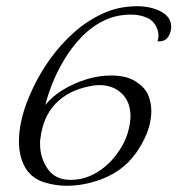

<svg xmlns="http://www.w3.org/2000/svg" viewBox="-20 -582 571 618"><path d="M194 16Q159 16 123 5Q87 -6 66 -35Q41 -72 41 -127Q41 -189 69.5 -260.5Q98 -332 142 -393Q175 -439 217.5 -477Q260 -515 311 -538.5Q362 -562 422 -562Q442 -562 461 -558Q480 -554 496 -546Q531 -528 531 -496Q531 -481 524 -468Q514 -447 487 -449Q490 -458 490 -467Q490 -473 489 -478.5Q488 -484 486 -489Q476 -515 453 -525Q430 -535 402 -535Q353 -535 313 -515Q273 -495 241.5 -462Q210 -429 186.5 -389.5Q163 -350 148 -312Q133 -274 126 -244Q147 -271 182 -292.5Q217 -314 257.5 -326.5Q298 -339 337 -339Q363 -339 385 -333.5Q407 -328 425 -314Q448 -298 457.5 -274.5Q467 -251 467 -225Q467 -182 446 -137.5Q425 -93 393 -60Q356 -23 302 -3.5Q248 16 194 16ZM207 -3Q250 -3 287.5 -24.5Q325 -46 352.5 -81.5Q380 -117 392 -157Q400 -186 400 -208Q400 -254 372 -281Q344 -308 300 -308Q292 -308 283.5 -307Q275 -306 267 -304Q200 -291 159 -248.5Q118 -206 110 -135Q109 -131 109 -126.5Q109 -122 109 -118Q109 -74 133.5 -38.5Q158 -3 207 -3Z"/></svg>

Font: MonteCarlo
Style: Regular
Weight: 400
Designer: Robert E. Leuschke
Foundry: Robert E. Leuschke
Version: Version 1.010; ttfautohint (v1.8.3)